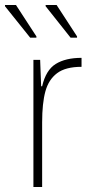

<svg xmlns="http://www.w3.org/2000/svg" viewBox="-47 -750 372 770"><path d="M87 -510H114L118 -404H122Q137 -469 176.5 -493.5Q216 -518 280 -518V-482Q216 -482 182 -456.5Q148 -431 135 -383.5Q122 -336 122 -259V0H87ZM74 -599 -27 -725V-730H17L99 -604V-599ZM236 -599 136 -725V-730H180L262 -604V-599Z"/></svg>

Font: Saira Semi Condensed Thin
Style: Regular
Weight: 100
Width: 4
Designer: Hector Gatti with collaboration of the Omnibus-Type team
Foundry: Omnibus-Type
Version: Version 1.001; ttfautohint (v1.8)